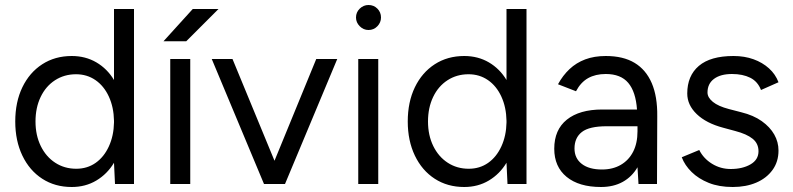

<svg xmlns="http://www.w3.org/2000/svg" viewBox="-20 -736 3172 768"><path d="M267 12Q200 12 149 -21Q98 -54 69.5 -113.5Q41 -173 41 -250Q41 -328 69.5 -387Q98 -446 149 -479Q200 -512 267 -512Q322 -512 365.5 -486.5Q409 -461 436 -416V-700H516V0H440L436 -85Q409 -40 365.5 -14Q322 12 267 12ZM285 -61Q329 -61 362.5 -84.5Q396 -108 415.5 -150.5Q435 -193 436 -246V-253Q435 -307 415.5 -349.5Q396 -392 362 -415.5Q328 -439 284 -439Q237 -439 200 -415Q163 -391 142.5 -348Q122 -305 122 -250Q122 -195 143 -152Q164 -109 201 -85Q238 -61 285 -61Z M661 0V-500H741V0ZM634 -571 751 -700H854L725 -571Z M1036 0 827 -500H910L1078 -93L1245 -500H1329L1120 0Z M1413 0V-500H1493V0ZM1454 -616Q1434 -616 1419 -631Q1404 -646 1404 -666Q1404 -687 1419 -701.5Q1434 -716 1454 -716Q1475 -716 1489.5 -701.5Q1504 -687 1504 -666Q1504 -646 1489.5 -631Q1475 -616 1454 -616Z M1837 12Q1770 12 1719 -21Q1668 -54 1639.5 -113.5Q1611 -173 1611 -250Q1611 -328 1639.5 -387Q1668 -446 1719 -479Q1770 -512 1837 -512Q1892 -512 1935.5 -486.5Q1979 -461 2006 -416V-700H2086V0H2010L2006 -85Q1979 -40 1935.5 -14Q1892 12 1837 12ZM1855 -61Q1899 -61 1932.5 -84.5Q1966 -108 1985.5 -150.5Q2005 -193 2006 -246V-253Q2005 -307 1985.5 -349.5Q1966 -392 1932 -415.5Q1898 -439 1854 -439Q1807 -439 1770 -415Q1733 -391 1712.5 -348Q1692 -305 1692 -250Q1692 -195 1713 -152Q1734 -109 1771 -85Q1808 -61 1855 -61Z M2384 12Q2296 12 2246.5 -28.5Q2197 -69 2197 -141Q2197 -217 2247.5 -257.5Q2298 -298 2389 -298H2528Q2523 -369 2493 -404.5Q2463 -440 2403 -440Q2362 -440 2332.5 -423.5Q2303 -407 2284 -371L2212 -399Q2231 -434 2258 -459.5Q2285 -485 2321 -498.5Q2357 -512 2403 -512Q2473 -512 2518.5 -484.5Q2564 -457 2587 -403.5Q2610 -350 2609 -271L2608 0H2534L2530 -67Q2508 -29 2471 -8.5Q2434 12 2384 12ZM2388 -58Q2431 -58 2463 -76.5Q2495 -95 2512.5 -129Q2530 -163 2530 -211V-231H2407Q2337 -231 2307.5 -208Q2278 -185 2278 -142Q2278 -103 2307 -80.5Q2336 -58 2388 -58Z M2911 12Q2856 12 2815 -4.5Q2774 -21 2746.5 -48Q2719 -75 2707 -107L2777 -136Q2794 -102 2828 -81Q2862 -60 2903 -60Q2950 -60 2982 -78.5Q3014 -97 3014 -131Q3014 -162 2990.5 -181Q2967 -200 2921 -212L2873 -225Q2805 -243 2767 -279.5Q2729 -316 2729 -362Q2729 -433 2775.5 -472.5Q2822 -512 2914 -512Q2958 -512 2994 -499Q3030 -486 3056 -462.5Q3082 -439 3094 -407L3024 -376Q3011 -410 2981 -425Q2951 -440 2908 -440Q2862 -440 2836 -420.5Q2810 -401 2810 -366Q2810 -346 2831.5 -328.5Q2853 -311 2895 -300L2945 -287Q2994 -275 3027 -251.5Q3060 -228 3077 -198Q3094 -168 3094 -134Q3094 -89 3070 -56Q3046 -23 3005 -5.5Q2964 12 2911 12Z"/></svg>

Font: Figtree
Style: Regular
Weight: 400
Designer: Erik Kennedy
Foundry: Erik Kennedy
Version: Version 2.002